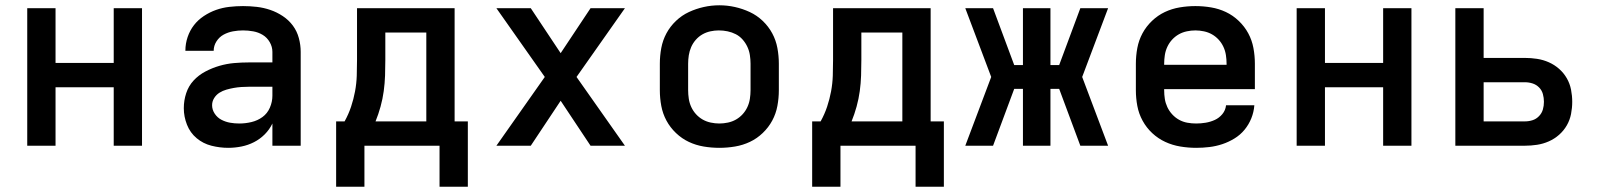

<svg xmlns="http://www.w3.org/2000/svg" viewBox="-20 -551 6040 726"><path d="M83 0V-520H190V-313H410V-520H517V0H410V-221H190V0Z M843 8Q811 8 779.5 0Q748 -8 723.5 -28.5Q699 -49 687 -79.5Q675 -110 675 -142Q675 -171 684 -198.5Q693 -226 712 -246.5Q731 -267 756.5 -280.5Q782 -294 809.5 -302Q837 -310 865 -312.5Q893 -315 922 -315H1010V-355Q1010 -374 1000 -391.5Q990 -409 973.5 -419Q957 -429 937.5 -432.5Q918 -436 899 -436Q880 -436 861 -432.5Q842 -429 825.5 -420Q809 -411 798.5 -394.5Q788 -378 788 -359Q788 -359 788 -359Q788 -359 788 -359Q788 -359 788 -359Q788 -359 788 -359H681Q681 -359 681 -359.5Q681 -360 681 -360Q681 -386 689.5 -411Q698 -436 713.5 -456Q729 -476 751 -490.5Q773 -505 797 -513.5Q821 -522 847 -525Q873 -528 899 -528Q925 -528 951 -525Q977 -522 1002 -513.5Q1027 -505 1049.5 -490Q1072 -475 1087.5 -454Q1103 -433 1110 -407Q1117 -381 1117 -355V0H1010V-84Q999 -61 981 -43Q963 -25 940.5 -13.5Q918 -2 893 3Q868 8 843 8ZM885 -84Q908 -84 931 -89.5Q954 -95 972.5 -108.5Q991 -122 1000.5 -144Q1010 -166 1010 -189V-223H922Q907 -223 892.5 -222Q878 -221 864 -218.5Q850 -216 836 -212Q822 -208 810 -200.5Q798 -193 790 -180.5Q782 -168 782 -153Q782 -136 792 -121Q802 -106 817.5 -98Q833 -90 850 -87Q867 -84 885 -84Z M1251 155V-92H1283Q1298 -119 1307.5 -147.5Q1317 -176 1322.5 -205.5Q1328 -235 1329 -265Q1330 -295 1330 -325V-520H1699V-92H1749V155H1642V0H1358V155ZM1400 -92H1592V-428H1437V-325Q1437 -295 1436 -265.5Q1435 -236 1431 -206.5Q1427 -177 1419 -148Q1411 -119 1400 -92Z M1857 0 2040 -260 1857 -520H1987L2100 -350L2213 -520H2343L2160 -260L2343 0H2213L2100 -170L1987 0Z M2700 8Q2670 8 2640.5 3Q2611 -2 2584.5 -14.5Q2558 -27 2536 -48Q2514 -69 2500 -95Q2486 -121 2480.5 -150.5Q2475 -180 2475 -210V-310Q2475 -340 2480.5 -369.5Q2486 -399 2500 -425Q2514 -451 2536 -472Q2558 -493 2585 -505.5Q2612 -518 2641 -524.5Q2670 -531 2700 -531Q2730 -531 2759 -524.5Q2788 -518 2815 -505.5Q2842 -493 2864 -472Q2886 -451 2900 -425Q2914 -399 2919.5 -369.5Q2925 -340 2925 -310V-210Q2925 -180 2919.5 -150.5Q2914 -121 2900 -95Q2886 -69 2864 -48Q2842 -27 2815.5 -14.5Q2789 -2 2759.5 3Q2730 8 2700 8ZM2700 -84Q2716 -84 2732.5 -87.5Q2749 -91 2763 -99Q2777 -107 2788 -119Q2799 -131 2806 -146Q2813 -161 2815.5 -177.5Q2818 -194 2818 -210V-310Q2818 -326 2815.5 -342.5Q2813 -359 2806 -374Q2799 -389 2788 -401.5Q2777 -414 2762.5 -421.5Q2748 -429 2731.5 -432.5Q2715 -436 2698 -436Q2682 -436 2666 -432.5Q2650 -429 2636 -421Q2622 -413 2611 -400.5Q2600 -388 2593.5 -373Q2587 -358 2584.5 -342Q2582 -326 2582 -310V-210Q2582 -194 2584.5 -177.5Q2587 -161 2594 -146Q2601 -131 2612 -119Q2623 -107 2637 -99Q2651 -91 2667.5 -87.5Q2684 -84 2700 -84Z M3051 155V-92H3083Q3098 -119 3107.5 -147.5Q3117 -176 3122.5 -205.5Q3128 -235 3129 -265Q3130 -295 3130 -325V-520H3499V-92H3549V155H3442V0H3158V155ZM3200 -92H3392V-428H3237V-325Q3237 -295 3236 -265.5Q3235 -236 3231 -206.5Q3227 -177 3219 -148Q3211 -119 3200 -92Z M3630 0 3728 -260 3630 -520H3735L3815 -305H3848V-520H3952V-305H3985L4065 -520H4170L4072 -260L4170 0H4065L3985 -215H3952V0H3848V-215H3815L3735 0Z M4503 8Q4473 8 4443 3Q4413 -2 4386 -14.5Q4359 -27 4337 -47.5Q4315 -68 4300.5 -94.5Q4286 -121 4280.5 -150.5Q4275 -180 4275 -210V-310Q4275 -340 4280.5 -369.5Q4286 -399 4300 -425Q4314 -451 4336 -472Q4358 -493 4384.5 -505.5Q4411 -518 4440.5 -523Q4470 -528 4500 -528Q4530 -528 4559.5 -523Q4589 -518 4615.5 -505.5Q4642 -493 4664 -472Q4686 -451 4700 -425Q4714 -399 4719.5 -369.5Q4725 -340 4725 -310V-214H4382V-210Q4382 -193 4384.5 -177Q4387 -161 4394 -146Q4401 -131 4412.5 -118.5Q4424 -106 4438.5 -98Q4453 -90 4469.5 -87Q4486 -84 4503 -84Q4521 -84 4539 -87Q4557 -90 4573.5 -97.5Q4590 -105 4602 -119.5Q4614 -134 4616 -153H4723Q4721 -127 4711.5 -103.5Q4702 -80 4686 -60.5Q4670 -41 4648 -27.5Q4626 -14 4602 -6Q4578 2 4553 5Q4528 8 4503 8ZM4618 -306V-310Q4618 -326 4615.5 -342.5Q4613 -359 4606 -374Q4599 -389 4588 -401Q4577 -413 4563 -421Q4549 -429 4532.5 -432.5Q4516 -436 4500 -436Q4484 -436 4467.5 -432.5Q4451 -429 4437 -421Q4423 -413 4412 -401Q4401 -389 4394 -374Q4387 -359 4384.5 -342.5Q4382 -326 4382 -310V-306Z M4883 0V-520H4990V-313H5210V-520H5317V0H5210V-221H4990V0Z M5483 0V-520H5590V-332H5746Q5769 -332 5792 -328.5Q5815 -325 5836.5 -315.5Q5858 -306 5875.5 -290.5Q5893 -275 5904.5 -255Q5916 -235 5920.5 -212Q5925 -189 5925 -166Q5925 -143 5920.5 -120Q5916 -97 5904.5 -77Q5893 -57 5875.5 -41.5Q5858 -26 5836.5 -16.5Q5815 -7 5792 -3.5Q5769 0 5746 0ZM5590 -92H5746Q5761 -92 5775 -96.5Q5789 -101 5799.5 -112Q5810 -123 5814 -137Q5818 -151 5818 -166Q5818 -181 5814 -195.5Q5810 -210 5799.5 -220.5Q5789 -231 5775 -235.5Q5761 -240 5746 -240H5590Z"/></svg>

Font: Iosevka Custom SmBdEx
Style: Regular
Weight: 600
Width: 7
Monospace: yes
Designer: Belleve Invis
Foundry: Belleve Invis
Version: Version 11.2.4; ttfautohint (v1.8.4)